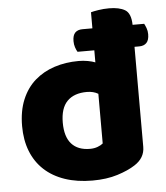

<svg xmlns="http://www.w3.org/2000/svg" viewBox="-52 -747 698 809"><g transform="rotate(-5 297.0 -342.5)"><path d="M291 -530Q286 -538 282 -550Q278 -562 278 -576Q278 -601 289 -612Q300 -623 320 -623H362V-691Q372 -694 394 -697.5Q416 -701 439 -701Q482 -701 506.5 -686.5Q531 -672 532 -623H581Q585 -616 589.5 -604Q594 -592 594 -578Q594 -553 583 -541.5Q572 -530 552 -530H532V-107Q532 -60 488 -32Q459 -13 413 1.5Q367 16 307 16Q242 16 190.5 -1.5Q139 -19 103.5 -52Q68 -85 49.5 -132Q31 -179 31 -238Q31 -302 51 -350Q71 -398 106.5 -429Q142 -460 189.5 -475.5Q237 -491 292 -491Q312 -491 331 -487.5Q350 -484 362 -479V-530ZM315 -358Q261 -358 232 -328.5Q203 -299 203 -238Q203 -178 230 -148Q257 -118 308 -118Q326 -118 340.5 -123.5Q355 -129 363 -136V-346Q343 -358 315 -358Z"/></g></svg>

Font: Baloo Thambi
Style: Regular
Weight: 400
Designer: Aadarsh Rajan and Ek Type
Foundry: Ek Type
Version: Version 1.443;PS 1.000;hotconv 16.6.51;makeotf.lib2.5.65220;